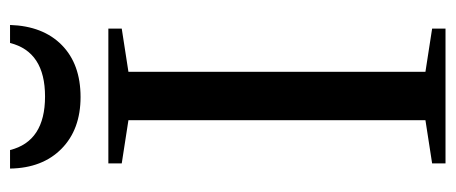

<svg xmlns="http://www.w3.org/2000/svg" viewBox="-276 -610 886 373"><g transform="rotate(-90 166.5 -423.0)"><path d="M214 -39 298 -26V0H36V-26L120 -39V-616L36 -629V-655H298V-629L214 -616ZM306 -846H305Q303 -782 266 -745.5Q229 -709 165 -709Q102 -709 64.5 -746Q27 -783 26 -846H62Q79 -778 166 -778Q253 -778 270 -846Z"/></g></svg>

Font: Libra Serif Modern
Style: Regular
Weight: 400
Designer: Stefan Peev, Context Ltd
Foundry: Stefan Peev, Context Ltd
Version: Version 1.000